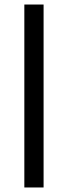

<svg xmlns="http://www.w3.org/2000/svg" viewBox="-20 -828 300 848"><path d="M87.5 0V-808H172.5V0Z"/></svg>

Font: Encode Sans Expanded Expanded
Style: Regular
Weight: 400
Width: 7
Designer: Multiple Designers
Foundry: Impallari Type
Version: Version 3.000; ttfautohint (v1.8.3) -l 8 -r 50 -G 200 -x 14 